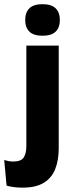

<svg xmlns="http://www.w3.org/2000/svg" viewBox="-65 -707 349 908"><path d="M59.6 -82.2V-491.4H212.7V-82.2ZM136.1 -538Q93.6 -538 73.9 -557.6Q54.3 -577.3 54.3 -610.9V-614.3Q54.3 -648 73.9 -667.6Q93.6 -687.2 136.1 -687.2Q178.4 -687.2 198.2 -667.6Q218 -648 218 -614.3V-610.9Q218 -576.8 198.2 -557.4Q178.4 -538 136.1 -538ZM41.3 180.4Q19.1 180.4 -0.3 177.8Q-19.7 175.1 -33.9 170.8L-45.1 49.5Q-34.8 52.9 -24.1 54.9Q-13.3 56.9 -2 56.9Q35.1 56.9 47.4 37.3Q59.6 17.8 59.6 -16.3V-111.3H212.7V-6.1Q212.7 50.3 196.3 92.1Q180 133.9 142.6 157.2Q105.2 180.4 41.3 180.4Z"/></svg>

Font: Anek Latin Medium
Style: Regular
Weight: 500
Designer: Yesha Goshar
Foundry: Ek Type
Version: Version 1.003